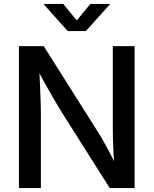

<svg xmlns="http://www.w3.org/2000/svg" viewBox="-20 -964 787 984"><path d="M77.1 0V-727.5H204.1L478.5 -293Q491.7 -272.9 508.3 -243.9Q524.9 -214.8 543.7 -179Q562.5 -143.1 580.6 -102.5L567.4 -97.2Q564 -135.7 561.8 -175.8Q559.6 -215.8 558.8 -251Q558.1 -286.1 558.1 -309.1V-727.5H669.9V0H542.5L296.4 -388.7Q278.8 -417.5 260 -449.2Q241.2 -481 218 -522.9Q194.8 -564.9 163.1 -623L180.2 -627.9Q183.1 -573.7 185.1 -527.3Q187 -481 188.2 -445.6Q189.5 -410.2 189.5 -389.2V0ZM304.2 -943.8 373.5 -859.4 442.9 -943.8H542V-940.4L419.9 -804.7H327.1L205.6 -940.4V-943.8Z"/></svg>

Font: Inter 18pt Medium
Style: Regular
Weight: 500
Designer: Rasmus Andersson
Foundry: rsms
Version: Version 4.001;git-66647c0bb